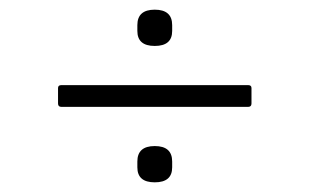

<svg xmlns="http://www.w3.org/2000/svg" viewBox="-20 -499 640 397"><path d="M300 -404Q264 -404 264 -435V-447Q264 -479 300 -479Q336 -479 336 -447V-435Q336 -404 300 -404ZM107 -278Q100 -278 100 -285V-317Q100 -323 107 -323H493Q500 -323 500 -317V-285Q500 -278 493 -278ZM300 -122Q264 -122 264 -153V-165Q264 -197 300 -197Q336 -197 336 -165V-153Q336 -122 300 -122Z"/></svg>

Font: Sofia Sans Light
Style: Regular
Weight: 300
Designer: Botio Nikoltchev, Ani Petrova
Foundry: lettersoup
Version: Version 4.100; ttfautohint (v1.8.3)